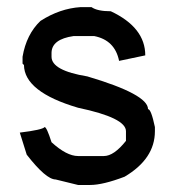

<svg xmlns="http://www.w3.org/2000/svg" viewBox="-20 -528 494 544"><path d="M208 -507.8H239.3Q255.9 -496.1 293.9 -496.1Q391.6 -450.2 391.6 -371.1L317.4 -355.5Q305.7 -414.1 247.1 -425.8H188.5Q127 -417 126 -378.9V-367.2Q126 -328.1 227.5 -311.5Q399.4 -260.7 399.4 -218.8Q408.2 -218.8 418.9 -168V-156.2Q418.9 -78.1 333 -27.3Q271.5 -3.9 235.4 -3.9H201.2L137.7 -19.5Q110.4 -19.5 55.7 -89.8L36.1 -152.3Q100.6 -160.2 106.4 -168Q112.3 -168 126 -125Q168.9 -85.9 201.2 -85.9H274.4Q302.7 -85.9 336.9 -128.9V-156.2Q336.9 -194.3 201.2 -222.7Q48.8 -267.6 47.9 -343.8L43.9 -347.7V-367.2Q54.7 -430.7 94.7 -468.8Q149.4 -503.9 208 -507.8Z"/></svg>

Font: LaylaRuqaa
Style: Regular
Weight: 400
Version: Version 2.0